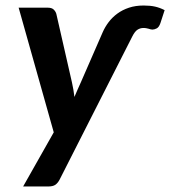

<svg xmlns="http://www.w3.org/2000/svg" viewBox="-20 -512 611 689"><path d="M193.8 132.8Q187 145.5 178.2 151.4Q169.4 157.2 152.3 157.2H63L172.9 -37.1L46.9 -484.4H151.9Q166 -484.4 172.9 -477.5Q179.7 -470.7 182.1 -462.4L238.3 -215.8Q244.1 -189.9 247.1 -164.1Q252.4 -177.2 258.3 -190.2Q264.2 -203.1 270 -216.3L348.6 -396.5Q356.9 -415.5 370.1 -432.9Q383.3 -450.2 401.4 -463.4Q419.4 -476.6 442.9 -484.4Q466.3 -492.2 495.6 -492.2Q519 -492.2 536.4 -488.3Q553.7 -484.4 570.8 -475.6L555.7 -429.2Q550.8 -414.6 542.5 -410.2Q534.2 -405.8 526.9 -405.8Q523.4 -405.8 520.5 -406.7Q517.6 -407.7 513.9 -408.7Q510.3 -409.7 505.6 -410.6Q501 -411.6 494.6 -411.6Q483.4 -411.6 473.6 -405.5Q463.9 -399.4 454.6 -380.9Z"/></svg>

Font: Carlito
Style: Bold Italic
Weight: 700
Italic angle: -7°
Designer: Lukasz Dziedzic
Foundry: tyPoland Lukasz Dziedzic
Version: Version 1.104